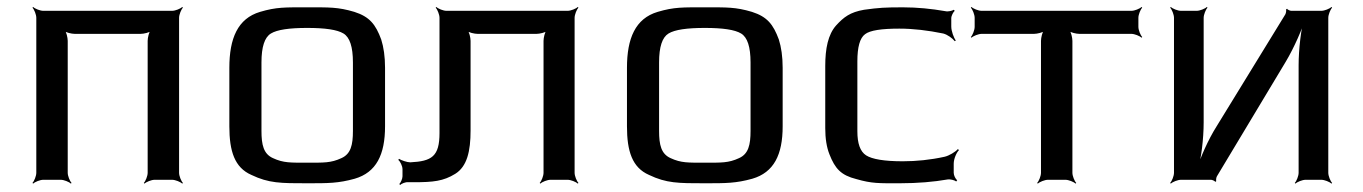

<svg xmlns="http://www.w3.org/2000/svg" viewBox="-20 -515 3903 550"><path d="M493 -20V-464C493 -473 499 -488 504 -493L502 -495C497 -490 482 -484 473 -484H104C95 -484 80 -490 75 -495L73 -493C78 -488 84 -473 84 -464V-20C84 -11 78 4 73 9L75 11C80 6 95 0 104 0H154C163 0 178 6 183 11L185 9C180 4 174 -11 174 -20V-398C174 -407 170 -424 165 -429L163 -427C168 -422 185 -418 194 -418H383C392 -418 409 -422 414 -427L412 -429C407 -424 403 -407 403 -398V-20C403 -11 397 4 392 9L394 11C399 6 414 0 423 0H473C482 0 497 6 502 11L504 9C499 4 493 -11 493 -20Z M1083 -321C1083 -353 1079 -380 1072 -402C1056 -445 1039 -467 995 -481C948 -495 923 -494 860 -494C797 -494 772 -495 725 -481C661 -462 637 -405 637 -321V-153C637 -82 652 -35 700 -14C750 10 784 10 860 10C921 10 949 10 996 -3C1058 -21 1083 -72 1083 -153V-321ZM991 -140C991 -100 985 -74 958 -62C928 -48 907 -49 860 -49C813 -49 792 -48 762 -62C735 -74 729 -100 729 -140V-336C729 -381 738 -408 756 -419C774 -430 809 -435 860 -435C911 -435 946 -430 964 -419C982 -408 991 -381 991 -336V-140Z M1133 -30V-10C1133 -3 1128 8 1124 12L1126 15C1130 11 1142 6 1149 7H1165C1221 7 1250 4 1284 -17C1318 -38 1328 -82 1328 -141V-398C1328 -407 1324 -424 1319 -429L1317 -427C1322 -422 1339 -418 1348 -418H1517C1526 -418 1543 -422 1548 -427L1546 -429C1541 -424 1537 -407 1537 -398V-20C1537 -11 1531 4 1526 9L1528 11C1533 6 1548 0 1557 0H1606C1615 0 1630 6 1635 11L1637 9C1632 4 1626 -11 1626 -20V-464C1626 -473 1632 -488 1637 -493L1635 -495C1630 -490 1615 -484 1606 -484H1259C1250 -484 1235 -490 1230 -495L1228 -493C1233 -488 1239 -473 1239 -464V-134C1239 -67 1217 -53 1155 -50C1146 -50 1129 -56 1123 -60L1121 -57C1126 -53 1133 -40 1133 -30Z M2222 -321C2222 -353 2218 -380 2211 -402C2195 -445 2178 -467 2134 -481C2087 -495 2062 -494 1999 -494C1936 -494 1911 -495 1864 -481C1800 -462 1776 -405 1776 -321V-153C1776 -82 1791 -35 1839 -14C1889 10 1923 10 1999 10C2060 10 2088 10 2135 -3C2197 -21 2222 -72 2222 -153V-321ZM2130 -140C2130 -100 2124 -74 2097 -62C2067 -48 2046 -49 1999 -49C1952 -49 1931 -48 1901 -62C1874 -74 1868 -100 1868 -140V-336C1868 -381 1877 -408 1895 -419C1913 -430 1948 -435 1999 -435C2050 -435 2085 -430 2103 -419C2121 -408 2130 -381 2130 -336V-140Z M2712 -20V-46C2712 -60 2720 -78 2727 -85L2724 -88C2717 -80 2699 -69 2686 -66C2645 -57 2605 -53 2566 -53C2513 -53 2478 -59 2461 -70C2444 -81 2436 -104 2436 -139V-339C2436 -380 2443 -406 2458 -417C2472 -428 2505 -433 2556 -433C2596 -433 2638 -428 2682 -419C2694 -416 2709 -405 2715 -397L2718 -399C2712 -407 2705 -426 2705 -439V-463C2705 -470 2711 -481 2715 -484L2712 -487C2708 -484 2695 -481 2688 -483C2648 -490 2607 -494 2567 -494C2516 -494 2498 -493 2455 -487C2415 -480 2397 -466 2375 -442C2352 -416 2344 -376 2344 -326V-148C2344 -118 2348 -93 2356 -73C2372 -32 2389 -13 2433 -2C2478 11 2498 10 2557 10C2609 10 2655 6 2695 -1C2702 -2 2715 1 2719 5L2722 1C2717 -2 2712 -13 2712 -20Z M3241 -438V-464C3241 -473 3247 -488 3252 -493L3250 -495C3245 -490 3230 -484 3221 -484H2792C2783 -484 2768 -490 2763 -495L2761 -493C2766 -488 2772 -473 2772 -464V-438C2772 -429 2766 -414 2761 -409L2763 -407C2768 -412 2783 -418 2792 -418H2942C2951 -418 2968 -422 2973 -427L2971 -429C2966 -424 2962 -407 2962 -398V-20C2962 -11 2956 4 2951 9L2953 11C2958 6 2973 0 2982 0H3032C3041 0 3056 6 3061 11L3063 9C3058 4 3052 -11 3052 -20V-398C3052 -407 3048 -424 3043 -429L3041 -427C3046 -422 3063 -418 3072 -418H3221C3230 -418 3245 -412 3250 -407L3252 -409C3247 -414 3241 -429 3241 -438Z M3466 -10 3663 -338C3687 -378 3711 -433 3721 -467L3717 -468C3707 -434 3700 -374 3700 -328V-20C3700 -11 3694 4 3689 9L3691 11C3696 6 3711 0 3720 0H3765C3774 0 3789 6 3794 11L3796 9C3791 4 3785 -11 3785 -20V-464C3785 -473 3791 -488 3796 -493L3794 -495C3789 -490 3774 -484 3765 -484H3679C3676 -484 3668 -487 3667 -490L3664 -488C3665 -485 3664 -478 3662 -474L3465 -153C3441 -115 3417 -61 3408 -28L3411 -27C3421 -60 3428 -118 3428 -164V-464C3428 -473 3434 -488 3439 -493L3437 -495C3432 -490 3417 -484 3408 -484H3363C3354 -484 3339 -490 3334 -495L3332 -493C3337 -488 3343 -473 3343 -464V-20C3343 -11 3337 4 3332 9L3334 11C3339 6 3354 0 3363 0H3449C3452 0 3460 3 3461 6L3464 4C3463 1 3464 -7 3466 -10Z"/></svg>

Font: Gamestation Storm
Style: Regular
Weight: 400
Designer: Jonas Hecksher
Foundry: Jonas Hecksher, Playtypeª, e-types AS
Version: Version 1.003